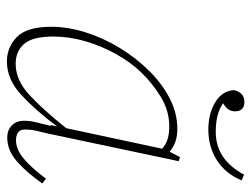

<svg xmlns="http://www.w3.org/2000/svg" viewBox="-108 -624 745 570"><g transform="rotate(90 265.0 -339.5)"><path d="M89 -125Q89 -63 111 -38Q133 -13 170 -13Q218 -13 262 -53.5Q306 -94 361 -163L422 -448Q408 -460 392 -464.5Q376 -469 356 -469Q309 -469 267.5 -443.5Q226 -418 194 -384Q165 -354 141 -311Q117 -268 103 -220Q89 -172 89 -125ZM389 12Q367 12 353 -1.5Q339 -15 339 -38Q339 -55 343 -71.5Q347 -88 354 -116L352 -119L356 -136Q308 -72 262 -29.5Q216 13 163 13Q121 13 90.5 -16.5Q60 -46 60 -119Q60 -168 76.5 -220.5Q93 -273 122.5 -321.5Q152 -370 190.5 -409Q229 -448 273 -470.5Q317 -493 363 -493Q405 -493 431 -470L447 -501L459 -497L377 -109Q373 -93 369 -75.5Q365 -58 365 -41Q365 -26 374 -20Q383 -14 397 -14Q424 -14 451.5 -37Q479 -60 511 -103L525 -92Q493 -46 460 -17Q427 12 389 12ZM366 -585Q318 -585 284 -605.5Q250 -626 248 -662Q256 -692 283 -692Q311 -692 311 -664Q311 -642 287 -629Q317 -607 372 -607Q454 -607 499 -691L516 -684Q497 -637 457 -611Q417 -585 366 -585Z"/></g></svg>

Font: Source Serif 4 SmText ExtraLight
Style: Italic
Weight: 200
Italic angle: -12°
Designer: Frank Grießhammer
Foundry: Adobe
Version: Version 4.005;hotconv 1.1.0;makeotfexe 2.6.0